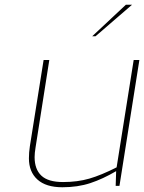

<svg xmlns="http://www.w3.org/2000/svg" viewBox="-20 -784 608 810"><path d="M102 -116Q102 -141 106 -167L164 -531H188L130 -162Q126 -138 126 -121Q126 -70 154.5 -43Q183 -16 246 -16Q307 -16 357 -30.5Q407 -45 472 -78L544 -531H568L484 0H468L470 -62Q414 -29 361 -11.5Q308 6 243 6Q174 6 138 -26.5Q102 -59 102 -116ZM511 -764H537L383 -631H369Z"/></svg>

Font: Exo Thin
Style: Italic
Weight: 250
Italic angle: -9°
Designer: Natanael Gama
Foundry: Natanael Gama
Version: Version 1.500; ttfautohint (v1.6)